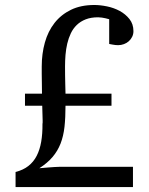

<svg xmlns="http://www.w3.org/2000/svg" viewBox="-20 -757 603 777"><path d="M520 -630.9Q520 -618.7 514.9 -608.2Q509.8 -597.7 501.2 -590.1Q492.7 -582.5 481.4 -578.4Q470.2 -574.2 458 -574.2Q446.8 -574.2 434.6 -576.7Q428.2 -577.6 421.9 -579.1V-679.2Q414.6 -681.2 406.7 -683.1Q399.9 -684.6 392.1 -685.8Q384.3 -687 377 -687Q348.1 -687 326.9 -678.7Q305.7 -670.4 290.8 -656Q275.9 -641.6 266.6 -622.1Q257.3 -602.5 252.2 -580.6Q247.1 -558.6 245.1 -535.2Q243.2 -511.7 243.2 -488.8Q243.2 -472.2 243.4 -452.9Q243.7 -433.6 244.1 -417L245.1 -377.9H431.2V-329.1H245.1Q245.1 -281.2 241 -243.7Q236.8 -206.1 225.1 -176Q213.4 -146 192.6 -121.6Q171.9 -97.2 139.2 -76.2Q157.2 -77.6 173.3 -79.1L200.7 -81.1Q214.4 -82 222.2 -82H518.1V0H43V-61Q73.7 -68.8 94.7 -85.2Q115.7 -101.6 128.4 -126.2Q141.1 -150.9 146.7 -183.3Q152.3 -215.8 151.9 -255.9Q152.8 -257.3 152.6 -268.8Q152.3 -280.3 151.9 -293.9L150.9 -329.1H81.1V-377.9H149.9Q149.4 -400.9 149.4 -421.9Q148.9 -439.9 148.9 -458V-487.8Q148.9 -539.6 161.6 -585Q174.3 -630.4 200.7 -664.1Q227.1 -697.8 267.1 -717.3Q307.1 -736.8 361.8 -736.8Q385.3 -736.8 412.8 -731.2Q440.4 -725.6 464.1 -712.9Q487.8 -700.2 503.9 -679.9Q520 -659.7 520 -630.9Z"/></svg>

Font: BabelStone Ogham Bound
Style: Italic
Weight: 400
Italic angle: -30°
Designer: Andrew West
Foundry: BabelStone
Version: Version 2.02 March 14, 2022